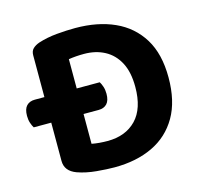

<svg xmlns="http://www.w3.org/2000/svg" viewBox="-95 -726 887 844"><g transform="rotate(-15 348.5 -304.0)"><path d="M186 -363.6V-247.3H323.1Q347.3 -247.3 361.1 -261.9Q374.9 -276.5 374.9 -307.4Q374.9 -325.5 370 -340.1Q365.1 -354.6 359.3 -363.6ZM213.1 -247.3V-363.6H63.7Q39.8 -363.6 25.9 -349.1Q12.1 -334.6 12.1 -303.4Q12.1 -285.6 16.9 -271.1Q21.7 -256.5 27.8 -247.3ZM505 -303.9Q505 -205.2 456.7 -155.2Q408.4 -105.3 326.2 -105.3Q308.6 -105.3 288.9 -106.9Q269.2 -108.6 254.4 -111.7V-496.8Q270.9 -499.4 288.1 -500.7Q305.4 -502 324.3 -502Q377.4 -502 418 -480.3Q458.6 -458.7 481.8 -415.1Q505 -371.4 505 -303.9ZM656.9 -306Q656.9 -413.3 614 -483.1Q571 -552.8 494.7 -587.3Q418.4 -621.8 316.1 -621.8Q277.8 -621.8 232.4 -617.8Q187 -613.7 147.5 -600.9Q129.4 -594.4 118.4 -583.8Q107.4 -573.2 107.4 -553.6V-73Q107.4 -26.5 158.6 -7.8Q197.5 6 245.1 10.3Q292.7 14.6 325.8 14.6Q425.7 14.6 500 -20.8Q574.3 -56.2 615.6 -127.3Q656.9 -198.4 656.9 -306Z"/></g></svg>

Font: Baloo Bhaina 2
Style: Regular
Weight: 400
Designer: Yesha Goshar, Manish Minz, Shuchita Grover and Ek Type
Foundry: Ek Type
Version: Version 1.700